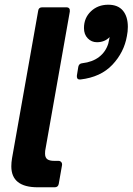

<svg xmlns="http://www.w3.org/2000/svg" viewBox="-20 -794 562 814"><path d="M229 -14Q226 0 212 0H140Q28 0 28 -89Q28 -105 31 -123L142 -749Q144 -763 159 -763H261Q278 -763 276 -745L173 -163Q171 -156 171 -143Q171 -126 180.5 -119Q190 -112 210 -112H228Q235 -112 239.5 -107Q244 -102 243 -94ZM317 -457Q311 -457 308 -461.5Q305 -466 306 -474L312 -511Q315 -525 329 -526Q372 -531 400 -552.5Q428 -574 439 -609L445 -637Q424 -615 391 -615Q368 -615 352 -631.5Q336 -648 336 -675Q336 -718 365.5 -746Q395 -774 439 -774Q480 -774 501 -749Q522 -724 522 -680Q522 -660 518 -641Q506 -572 456.5 -519.5Q407 -467 321 -457Z"/></svg>

Font: Open Sauce Two
Style: Bold Italic
Weight: 700
Italic angle: -10°
Designer: Alfredo Marco Pradil
Foundry: Creative Sauce Fz LLC
Version: Version 1.477